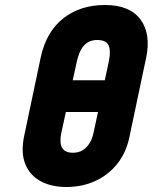

<svg xmlns="http://www.w3.org/2000/svg" viewBox="-20 -737 611 768"><path d="M226 -416 199 -289H415L442 -416ZM143 -508 76 -190Q63 -125 81.5 -80Q100 -35 143 -12Q186 11 245 11Q308 11 360 -12.5Q412 -36 448 -80.5Q484 -125 497 -186L564 -503Q585 -601 542 -659Q499 -717 400 -717Q301 -717 233 -663.5Q165 -610 143 -508ZM225 -204 286 -485Q293 -518 304 -538Q315 -558 331 -567.5Q347 -577 369 -577Q393 -577 405 -567.5Q417 -558 419 -537.5Q421 -517 414 -485L354 -205Q349 -181 337.5 -163Q326 -145 309.5 -135.5Q293 -126 272 -126Q250 -126 238 -135Q226 -144 223 -161.5Q220 -179 225 -204Z"/></svg>

Font: Advent Pro ExtraBold
Style: Italic
Weight: 800
Italic angle: -12°
Version: Version 3.000